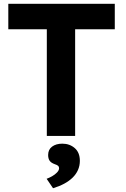

<svg xmlns="http://www.w3.org/2000/svg" viewBox="-20 -720 670 1017"><path d="M228 0V-565H24V-700H588V-565H378V0ZM227 227Q241 222 256 213.5Q271 205 282 193.5Q293 182 293 171Q293 163 288 158.5Q283 154 271 150Q251 143 243 131.5Q235 120 235 101Q235 72 256 56.5Q277 41 310 41Q349 41 376 64.5Q403 88 403 132Q403 158 393 180.5Q383 203 364.5 221Q346 239 320 253Q294 267 261 277Z"/></svg>

Font: Our Lexend SemiBold
Style: Regular
Weight: 600
Designer: Bonnie Shaver-Troup, Thomas Jockin
Foundry: Lexend
Version: Version 1.007